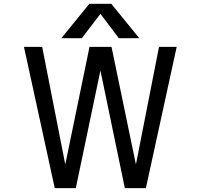

<svg xmlns="http://www.w3.org/2000/svg" viewBox="-20 -976 1040 998"><path d="M704.1 -777.3H597.7L502 -904.3L405.3 -777.3H298.8L444.3 -956.1H558.6ZM806.6 -732.4H898.4L738.3 2H628.9L502 -609.4L374 2H264.6L104.5 -732.4H199.2L319.3 -121.1L445.3 -732.4H559.6L686.5 -121.1Z"/></svg>

Font: Gen Shin Gothic Monospace Regular
Style: Regular
Weight: 400
Designer: [Source Han Sans]
Ryoko NISHIZUKA  (kana & ideographs); Paul D. Hunt (Latin, Greek & Cyrillic); Wenlong ZHANG  (bopomofo
Version: Version 1.002.20150607